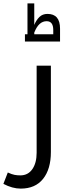

<svg xmlns="http://www.w3.org/2000/svg" viewBox="-60 -872 405 1132"><path d="M62 240Q13 240 -40 212L-14 145Q10 156 26 159Q42 162 60 162Q105 162 130.5 125.5Q156 89 156 29V-485H240V24Q240 125 194 182.5Q148 240 62 240ZM87 -670H102V-852H142V-725Q154 -754 172.5 -772Q191 -790 220 -790Q294 -790 294 -703V-627H87ZM254 -670V-695Q254 -747 215 -747Q192 -747 174 -731Q156 -715 142 -680V-670Z"/></svg>

Font: Noto Kufi Arabic
Style: Regular
Weight: 400
Designer: Monotype Design Team, David Williams, Khaled Hosny
Foundry: Google LLC
Version: Version 2.109; ttfautohint (v1.8.4.7-5d5b)